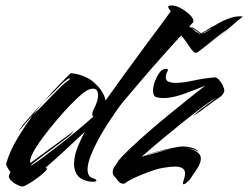

<svg xmlns="http://www.w3.org/2000/svg" viewBox="-20 -645 899 695"><path d="M61 30Q55 30 43 24.5Q31 19 21.5 10Q12 1 12 -7Q12 -12 17 -20L18 -22Q4 -41 2 -51Q14 -95 41 -140.5Q68 -186 99 -228Q83 -212 69.5 -195.5Q56 -179 46 -169Q63 -195 90 -224Q117 -253 139 -278Q129 -266 119 -254Q109 -242 99 -228Q105 -234 110.5 -240Q116 -246 122 -251Q128 -257 141.5 -271Q155 -285 171.5 -302Q188 -319 202.5 -333Q217 -347 225 -352Q238 -361 231 -361Q226 -361 214.5 -351Q203 -341 192.5 -330Q182 -319 179 -316L139 -278Q168 -311 193.5 -337.5Q219 -364 236 -380Q257 -379 282 -369.5Q307 -360 325 -342Q356 -313 362 -281Q397 -330 433.5 -380.5Q470 -431 503.5 -476Q537 -521 562 -554.5Q587 -588 598 -604Q595 -609 592 -613Q589 -617 589 -620Q589 -626 606 -625Q620 -624 638.5 -613Q657 -602 670 -588.5Q683 -575 679 -564Q674 -559 667 -551L668 -550L667 -551L665 -549Q667 -548 668 -547.5Q669 -547 667 -548L665 -549Q664 -550 663.5 -550Q663 -550 665 -549Q666 -548 667 -548L670 -546Q676 -544 680 -540Q679 -539 679 -538.5Q679 -538 683 -535Q688 -531 694 -528Q700 -525 704 -521Q705 -521 705 -521.5Q705 -522 706 -522Q700 -527 693.5 -531.5Q687 -536 680 -540Q680 -541 678 -543L670 -549Q676 -547 683.5 -542Q691 -537 702 -529Q703 -529 704.5 -527.5Q706 -526 708 -524Q710 -526 712.5 -527Q715 -528 716 -529Q726 -534 736 -541Q746 -548 756 -552Q783 -569 806.5 -577.5Q830 -586 847 -586Q855 -586 859 -585Q843 -573 817 -550Q791 -527 764 -506Q762 -505 769 -510.5Q776 -516 786 -524.5Q796 -533 803 -539Q784 -527 757 -504.5Q730 -482 710 -467L697 -457Q693 -454 688 -454Q683 -454 680 -457V-458Q679 -460 677 -462Q675 -464 673 -466Q666 -476 656 -490.5Q646 -505 636 -517Q635 -516 634 -515Q641 -504 639 -506Q636 -510 633 -514Q606 -484 570.5 -444.5Q535 -405 496.5 -360Q458 -315 422 -272Q416 -265 402 -245Q388 -225 370 -197.5Q352 -170 335.5 -139.5Q319 -109 308 -80.5Q297 -52 297 -32Q297 -5 316 0Q329 4 329 8Q329 13 315 13Q304 13 291 9Q267 2 257.5 -14.5Q248 -31 248 -51Q248 -81 261.5 -113.5Q275 -146 287 -168Q256 -139 218 -103.5Q180 -68 145 -38Q147 -38 149 -36Q153 -34 142.5 -23.5Q132 -13 115 -0.5Q98 12 82.5 21Q67 30 61 30ZM745 -541 710 -523Q719 -525 725 -528.5Q731 -532 738 -536Q743 -538 743.5 -539Q744 -540 745 -541ZM491 -77H493V-78L496 -79Q513 -87 543.5 -95Q574 -103 602 -109Q630 -115 641 -115Q655 -115 673.5 -110.5Q692 -106 699 -95Q689 -102 676 -105Q663 -108 648 -109Q661 -108 671.5 -105Q682 -102 690 -97Q707 -87 707 -71Q707 -55 694 -35Q681 -15 669 2Q667 6 658 14Q649 22 644 22Q642 22 642 19Q642 16 645 7Q650 -8 650 -17Q650 -42 613 -42Q605 -42 595 -41Q585 -40 574 -38Q553 -35 525 -25Q497 -15 472.5 -4Q448 7 436 16Q432 20 426 20Q415 20 406 8Q397 -4 392 -9Q388 -13 388 -21Q388 -28 390.5 -35Q393 -42 400 -49Q402 -52 403.5 -55Q405 -58 407 -61Q421 -79 451 -107.5Q481 -136 519 -169Q557 -202 596.5 -234Q636 -266 669.5 -293Q703 -320 723 -335Q680 -317 641 -303.5Q602 -290 571 -290Q558 -290 547 -293Q534 -296 534 -317Q534 -332 541 -351Q548 -370 558 -383Q568 -396 581 -396Q588 -396 588 -391Q580 -376 580 -366Q580 -353 590.5 -349Q601 -345 613 -345Q643 -345 678.5 -353Q714 -361 757 -365Q765 -365 773 -356Q781 -347 786.5 -335.5Q792 -324 792 -316Q792 -313 787.5 -305.5Q783 -298 775 -293Q748 -275 728.5 -259.5Q709 -244 679 -225Q682 -228 683.5 -229.5Q685 -231 691 -236.5Q697 -242 713.5 -254.5Q730 -267 764 -292Q741 -279 708 -254Q675 -229 639.5 -200.5Q604 -172 572 -145.5Q540 -119 518.5 -100Q497 -81 493 -78ZM97 -48Q111 -57 136 -75.5Q161 -94 192.5 -118.5Q224 -143 257 -170.5Q290 -198 318 -223Q314 -225 314 -232Q314 -239 318 -247Q327 -264 331 -277Q335 -290 335 -300Q335 -324 316 -324Q301 -324 282 -309Q265 -296 239 -269.5Q213 -243 185.5 -210.5Q158 -178 134.5 -146.5Q111 -115 98.5 -90.5Q86 -66 90 -55L241 -166Q243 -168 244.5 -169Q246 -170 246 -170Q247 -170 242 -164.5Q237 -159 232 -154Q218 -143 192 -123.5Q166 -104 139.5 -84.5Q113 -65 95 -50Q91 -47 91.5 -46Q92 -45 97 -48ZM569 -100Q559 -98 537 -92Q515 -86 496 -79L494 -78Q493 -78 492.5 -77.5Q492 -77 493 -77H492Q493 -78 494 -78Q508 -82 526 -86.5Q544 -91 560 -96Q571 -100 590 -104Q609 -108 629 -109Q600 -107 569 -100Z"/></svg>

Font: Smooch
Style: Regular
Weight: 400
Designer: Robert E. Leuschke
Foundry: Robert E. Leuschke
Version: Version 1.010; ttfautohint (v1.8.3)